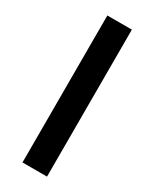

<svg xmlns="http://www.w3.org/2000/svg" viewBox="-200 -823 701 874"><g transform="rotate(30 150.5 -386.0)"><path d="M86.9 0V-772.5H215.8V0Z"/></g></svg>

Font: Gothic A1
Style: Bold
Weight: 700
Version: Version 2.50